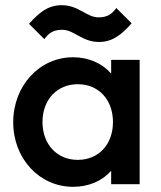

<svg xmlns="http://www.w3.org/2000/svg" viewBox="-20 -711 620 741"><path d="M262 10C323 10 375 -13 409 -52V0H519V-480H409V-427C375 -466 323 -490 262 -490C132 -490 31 -380 31 -239C31 -99 132 10 262 10ZM92 -619 151 -560C169 -584 186 -596 220 -596C267 -596 296 -549 362 -549C414 -549 449 -577 488 -621L429 -680C411 -656 394 -644 360 -644C314 -644 284 -691 218 -691C166 -691 131 -663 92 -619ZM144 -240C144 -326 200 -386 280 -386C361 -386 416 -326 416 -240C416 -154 361 -94 280 -94C200 -94 144 -154 144 -240Z"/></svg>

Font: MV Cash Medium
Style: Regular
Weight: 500
Designer: Rodrigo Fuenzalida
Foundry: fragTYPE
Version: Version 1.100;Glyphs 3.1.2 (3151)